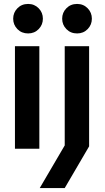

<svg xmlns="http://www.w3.org/2000/svg" viewBox="-20 -756 536 976"><path d="M56 0V-521H180V0ZM123 -586Q90 -586 68.5 -608Q47 -630 47 -661Q47 -692 68.5 -714Q90 -736 123 -736Q155 -736 176.5 -714Q198 -692 198 -661Q198 -630 176.5 -608Q155 -586 123 -586ZM182 200 339 -68 309 43V-521H433V-12L309 200ZM372 -586Q339 -586 317.5 -608Q296 -630 296 -661Q296 -692 317.5 -714Q339 -736 372 -736Q404 -736 425.5 -714Q447 -692 447 -661Q447 -630 425.5 -608Q404 -586 372 -586Z"/></svg>

Font: TikTok Sans 24pt SemiBold
Style: Regular
Weight: 600
Version: Version 4.000